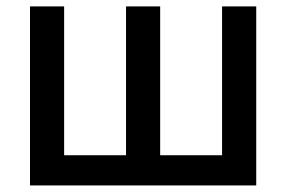

<svg xmlns="http://www.w3.org/2000/svg" viewBox="-20 -565 871 585"><path d="M71.4 -545.5V0H760.7V-545.5H656.6V-92H468V-545.5H364V-92H175.4V-545.5Z"/></svg>

Font: Margiela Sans Medium
Style: Regular
Weight: 500
Designer: Stefan Endress, Andreas Faust
Version: Version 1.100;FEAKit 1.0